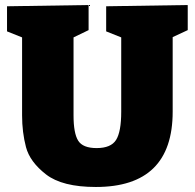

<svg xmlns="http://www.w3.org/2000/svg" viewBox="-20 -730 776 765"><path d="M728 -710V-610L668 -582V-285Q668 15 362 15Q228 15 163.5 -35Q99 -85 83.5 -144Q68 -203 68 -270V-581L8 -605V-705L333 -710V-610L273 -581V-270Q273 -199 291.5 -169.5Q310 -140 365 -140Q422 -140 442.5 -172.5Q463 -205 463 -285V-581L403 -605V-705Z"/></svg>

Font: Bitter Pro Black
Style: Regular
Weight: 900
Designer: Sol Matas, and Bitter project Authors
Foundry: Sol Matas
Version: Version 1.010